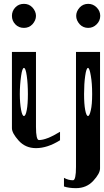

<svg xmlns="http://www.w3.org/2000/svg" viewBox="-20 -770 541 998"><path d="M148.4 -643.6Q130.9 -625 104.5 -625Q77.1 -625 59.6 -643.6Q42 -662.1 42 -687.5Q42 -712.9 59.6 -731.4Q77.1 -750 104.5 -750Q130.9 -750 148.4 -731.4Q167 -710.9 167 -687.5Q167 -664.1 148.4 -643.6ZM125 -281.2Q125 -335 119.1 -376Q113.3 -417 104.5 -417Q95.7 -417 89.8 -376Q83 -328.1 83 -281.2Q83 -234.4 89.8 -198.2Q95.7 -167 104.5 -167Q113.3 -167 119.1 -198.2Q125 -228.5 125 -281.2ZM167 -500V-110.4Q167 -42 182.6 -42Q221.7 -42 292 -85V-41Q226.6 0 167 0Q112.3 0 77.1 -39.1Q42 -78.1 42 -103.5V-500ZM438.5 -625Q412.1 -625 394.5 -643.6Q376 -664.1 376 -687.5Q376 -710.9 394.5 -731.4Q412.1 -750 438.5 -750Q463.9 -750 482.4 -731.4Q501 -712.9 501 -687.5Q501 -662.1 482.4 -643.6Q463.9 -625 438.5 -625ZM459 -281.2Q459 -337.9 452.1 -376Q445.3 -417 437.5 -417Q428.7 -417 422.9 -376Q417 -335 417 -281.2Q417 -228.5 422.9 -198.2Q428.7 -167 437.5 -167Q445.3 -167 452.1 -197.3Q459 -225.6 459 -281.2ZM500 -500V105.5Q500 131.8 464.8 169.9Q429.7 208 375 208Q337.9 208 312.5 199.2V154.3Q335 167 359.4 167Q375 167 375 97.7V-500Z"/></svg>

Font: okolaksMetalik
Style: bold
Weight: 700
Width: 7
Version: Version 0.6